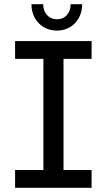

<svg xmlns="http://www.w3.org/2000/svg" viewBox="-20 -896 509 916"><path d="M52 0V-85H187V-615H52V-700H417V-615H283V-85H417V0ZM252 -750Q217 -750 189.5 -766Q162 -782 146 -810.5Q130 -839 130 -876H186Q186 -844 204.5 -824Q223 -804 252 -804Q281 -804 299 -824Q317 -844 317 -876H372Q372 -839 356 -810.5Q340 -782 313 -766Q286 -750 252 -750Z"/></svg>

Font: MuseoModerno Thin
Style: Regular
Weight: 400
Version: Version 1.003